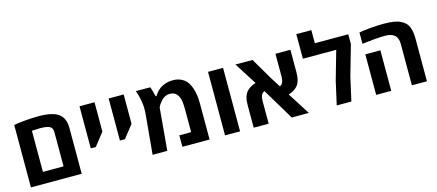

<svg xmlns="http://www.w3.org/2000/svg" viewBox="-53 -1300 4187 1839"><g transform="rotate(-15 2040.0 -380.0)"><path d="M78.1 0V-618.7Q113.8 -626.5 187.3 -633.1Q260.7 -639.6 327.1 -639.6Q462.9 -639.6 522.2 -595.7Q581.5 -551.8 581.5 -454.6V0ZM432.1 -113.8V-454.6Q432.1 -499 397.5 -512.7Q367.2 -524.9 308.1 -524.9Q274.4 -524.9 227.5 -521.5V-113.8Z M728.5 -212.9V-629.9H877.4V-338.9L778.3 -212.9Z M1017.6 -212.9V-629.9H1166.5V-338.9L1067.4 -212.9Z M1323.2 -444.3Q1323.2 -531.7 1287.6 -630.4H1430.2Q1437.5 -611.3 1444.8 -585.9L1458 -533.7H1467.3Q1469.2 -538.1 1473.1 -545.2Q1477.1 -552.2 1492.9 -570.6Q1508.8 -588.9 1528.3 -602.8Q1547.9 -616.7 1581.8 -628.2Q1615.7 -639.6 1658 -639.6Q1700.2 -639.6 1734.9 -623.5Q1769.5 -607.4 1790.8 -581.1Q1812 -554.7 1825.7 -517.1Q1849.6 -451.2 1849.6 -356.4V0H1580.1V-113.8H1697.3V-339.4Q1697.3 -426.3 1681.2 -461.9Q1673.8 -478 1662.6 -492.2Q1640.1 -521.5 1591.3 -521.5Q1568.8 -521.5 1547.6 -511Q1526.4 -500.5 1512.2 -485.4Q1483.4 -454.6 1472.2 -430.7L1467.3 -419.9L1430.2 0H1284.7L1321.3 -399.9Q1323.2 -422.4 1323.2 -444.3Z M2151.9 0H2002.9V-629.9H2151.9Z M2819.8 -629.9V-404.3Q2819.8 -321.8 2787.1 -279.3Q2773.9 -262.2 2750 -246.3Q2726.1 -230.5 2693.4 -220.7L2834 0H2664.6L2477.1 -312Q2454.1 -302.2 2445.1 -281.7Q2436 -261.2 2435.5 -226.6V0H2287.1V-225.1Q2287.1 -249.5 2289.3 -268.3Q2291.5 -287.1 2299.1 -310.1Q2306.6 -333 2320.1 -350.3Q2333.5 -367.7 2357.7 -383.5Q2381.8 -399.4 2415 -409.2L2274.9 -629.9H2443.8L2570.8 -414.1L2631.8 -317.9Q2653.3 -327.6 2662.1 -348.1Q2670.9 -368.7 2671.4 -402.8V-629.9Z M3062 -629.9H3393.6V-533.2L3308.1 -233.9L3255.4 0H3110.4L3163.1 -233.9L3243.7 -516.1H2913.1V-759.8H3062Z M4004.9 -411.6V0H3855.5V-412.1Q3855.5 -524.9 3731.4 -524.9Q3687.5 -524.9 3629.9 -520.3Q3572.3 -515.6 3536.6 -510.7L3501.5 -505.9V-618.7Q3537.1 -626.5 3610.6 -633.1Q3684.1 -639.6 3744.6 -639.6Q3805.2 -639.6 3846.2 -632.8Q3887.2 -626 3915 -611.8Q3942.9 -597.7 3960.7 -579.3Q3978.5 -561 3988.3 -533.7Q3998 -506.3 4001.5 -478.3Q4004.9 -450.2 4004.9 -411.6ZM3650.9 0H3501.5V-401.9H3650.9Z"/></g></svg>

Font: Open Sans Hebrew
Style: Bold
Weight: 700
Foundry: Ascender Corporation, Yanek Iontef
Version: Version 2.001;PS 002.001;hotconv 1.0.70;makeotf.lib2.5.58329